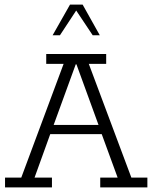

<svg xmlns="http://www.w3.org/2000/svg" viewBox="-20 -819 666 839"><path d="M2 0V-43H73L258 -540H182V-583H444V-540H368L554 -43H624V0H418V-43H494L419 -248L442 -233H191L205 -248L131 -43H207V0ZM209 -258 199 -273H423L416 -258L314 -538H311ZM210 -665 286 -799H341L416 -665H385L313 -773L242 -665Z"/></svg>

Font: Rokkitt SemiBold Light
Style: Regular
Weight: 300
Version: Version 3.103